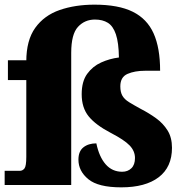

<svg xmlns="http://www.w3.org/2000/svg" viewBox="-26 -795 795 825"><path d="M495 10Q396 10 353.5 -25Q311 -60 311 -109Q311 -145 332.5 -162Q354 -179 388 -179Q400 -121 428 -89Q456 -57 499 -57Q523 -57 538.5 -72Q554 -87 554 -116Q554 -146 531 -170Q508 -194 450 -224Q385 -258 355 -295Q325 -332 325 -390Q325 -445 348.5 -477.5Q372 -510 408.5 -526.5Q445 -543 485 -548Q484 -612 472 -647.5Q460 -683 437.5 -697Q415 -711 382 -711Q338 -711 309 -679.5Q280 -648 280 -568V0H-6V-61H59Q71 -61 79 -71Q87 -81 87 -121V-451H8V-536H87V-531Q87 -622 125.5 -675.5Q164 -729 230.5 -752Q297 -775 380 -775Q483 -775 544.5 -744.5Q606 -714 634 -651.5Q662 -589 662 -491H598Q553 -491 522 -477.5Q491 -464 491 -424Q491 -399 500 -383.5Q509 -368 528.5 -356Q548 -344 579 -327Q614 -309 644.5 -287Q675 -265 694 -234.5Q713 -204 713 -160Q713 -77 656 -33.5Q599 10 495 10Z"/></svg>

Font: Noto Serif Tamil Black
Style: Italic
Weight: 900
Italic angle: -12°
Designer: Indian Type Foundry, Tom Grace, and the Monotype Design Team
Foundry: Monotype Imaging Inc.
Version: Version 2.003; ttfautohint (v1.8.4.7-5d5b)